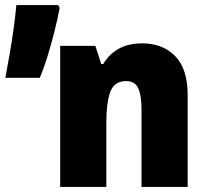

<svg xmlns="http://www.w3.org/2000/svg" viewBox="-20 -733 814 753"><path d="M537 -563Q618 -563 667 -513Q716 -463 716 -360V0H535V-304Q535 -359 522 -387Q509 -415 475 -415Q429 -415 413 -374Q397 -333 397 -246V0H216V-553H354L377 -482H385Q408 -521 446 -542Q484 -563 537 -563ZM214 -702Q206 -659 193.5 -609.5Q181 -560 166.5 -512.5Q152 -465 136 -428H1Q9 -470 18 -522Q27 -574 34 -625Q41 -676 44 -713H208Z"/></svg>

Font: Noto Sans SemiCondensed Black
Style: Regular
Weight: 900
Width: 4
Designer: Monotype Design Team
Foundry: Monotype Imaging Inc.
Version: Version 2.013; ttfautohint (v1.8.4.7-5d5b)